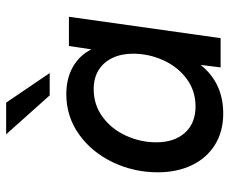

<svg xmlns="http://www.w3.org/2000/svg" viewBox="-81 -656 746 624"><g transform="rotate(-90 292.0 -344.0)"><path d="M44 -204Q44 -281.5 76.5 -350Q109 -418.5 167 -460Q225 -501.5 298 -501.5Q349 -501.5 386.8 -480Q424.5 -458.5 443.5 -420L454.5 -493H549.5L480 0H385L393 -65Q334.5 8.5 235 8.5Q176.5 8.5 133.2 -18.5Q90 -45.5 67 -93.8Q44 -142 44 -204ZM429.5 -284.5Q429.5 -323 415.5 -352Q401.5 -381 375.8 -396.8Q350 -412.5 314.5 -412.5Q263 -412.5 223.5 -383.2Q184 -354 162.8 -307Q141.5 -260 141.5 -209Q141.5 -150.5 172.5 -116Q203.5 -81.5 258 -81.5Q309.5 -81.5 348.5 -110.8Q387.5 -140 408.5 -187Q429.5 -234 429.5 -284.5ZM167.5 -697H270.5L366.5 -555.5H294Z"/></g></svg>

Font: HK Grotesk Medium
Style: Italic
Weight: 500
Italic angle: -8°
Designer: Alfredo Marco Pradil
Foundry: Hanken Design Co.
Version: Version 3.004